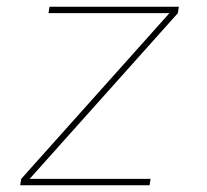

<svg xmlns="http://www.w3.org/2000/svg" viewBox="-20 -550 616 570"><path d="M40 0H424L427 -19H68L508 -511L511 -530H127L124 -511H483L43 -19Z"/></svg>

Font: Iosevka Sparkle Thin Oblique
Style: Regular
Weight: 100
Italic angle: -9°
Designer: Belleve Invis
Foundry: Belleve Invis
Version: Version 4.5.0; ttfautohint (v1.8.3)